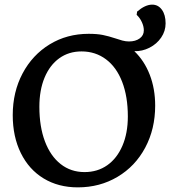

<svg xmlns="http://www.w3.org/2000/svg" viewBox="-20 -797 739 829"><path d="M35 -300Q35 -400 77.5 -480Q120 -560 194.5 -605.5Q269 -651 363 -651Q399 -651 424 -646Q449 -641 479 -631Q493 -626 508 -622Q523 -618 537 -618Q565 -618 583 -631Q601 -644 601 -666Q601 -683 592.5 -701.5Q584 -720 570 -733L572 -747Q607 -777 637 -777Q663 -777 679 -755Q695 -733 695 -696Q695 -663 676 -635Q657 -607 625.5 -591Q594 -575 560 -576Q603 -535 626.5 -474.5Q650 -414 650 -341Q650 -240 607 -159.5Q564 -79 487.5 -33.5Q411 12 316 12Q232 12 168.5 -26.5Q105 -65 70 -136Q35 -207 35 -300ZM532 -294Q532 -380 507.5 -443.5Q483 -507 437.5 -541Q392 -575 332 -575Q277 -575 236 -545.5Q195 -516 172.5 -462Q150 -408 150 -336Q150 -250 174 -186.5Q198 -123 242 -88.5Q286 -54 345 -54Q401 -54 443 -83.5Q485 -113 508.5 -167.5Q532 -222 532 -294Z"/></svg>

Font: Alegreya Medium
Style: Regular
Weight: 500
Designer: Juan Pablo del Peral
Foundry: Huerta Tipografica
Version: Version 2.007; ttfautohint (v1.6)